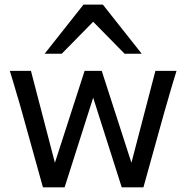

<svg xmlns="http://www.w3.org/2000/svg" viewBox="-20 -801 797 821"><path d="M415 -498 542 -105 644.5 -498H734.9Q726.1 -470.2 719.5 -448Q712.9 -425.8 707 -405.5Q701.2 -385.3 695.6 -366Q689.9 -346.7 683.6 -324.7L593.3 0H500.5L378.4 -383.3L256.3 0H163.6L73.2 -324.7Q67.9 -344.2 62.3 -363.3Q56.6 -382.3 50.5 -402.8Q44.4 -423.3 37.6 -446.8Q30.8 -470.2 22 -498H112.3L214.8 -105L341.8 -498ZM170.9 -571.3 336.9 -781.2H419.9L585.9 -571.3H512.7L378.4 -708L244.1 -571.3Z"/></svg>

Font: Andika
Style: Regular
Weight: 400
Designer: Victor Gaultney, Annie Olsen, Julie Remington, Don Collingsworth, Eric Hays
Foundry: SIL International
Version: Version 1.001